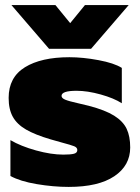

<svg xmlns="http://www.w3.org/2000/svg" viewBox="-20 -720 552 755"><path d="M25 -700H198L256 -629L314 -700H486L338 -528H173ZM21 -28V-169Q62 -145 121.5 -128.5Q181 -112 229 -112Q258 -112 271 -115.5Q284 -119 284 -130Q284 -140 271.5 -145Q259 -150 225 -159L179 -172Q118 -190 82.5 -210.5Q47 -231 30.5 -260.5Q14 -290 14 -335Q14 -416 78 -455.5Q142 -495 253 -495Q306 -495 367.5 -483.5Q429 -472 459 -453V-314Q428 -334 376 -348.5Q324 -363 281 -363Q222 -363 222 -343Q222 -334 236.5 -328Q251 -322 287 -314L329 -304Q394 -287 429 -265Q464 -243 478 -213.5Q492 -184 492 -140Q492 -69 429.5 -27Q367 15 250 15Q190 15 124.5 4Q59 -7 21 -28Z"/></svg>

Font: Prompt ExtraBold
Style: Regular
Weight: 800
Designer: Katatrad Team
Foundry: CadsonDemak
Version: Version 1.000